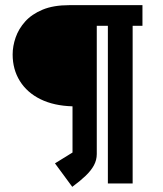

<svg xmlns="http://www.w3.org/2000/svg" viewBox="-20 -711 633 744"><path d="M260 13 193 -78 261 -120V-299Q189 -301 137 -326.5Q85 -352 57 -397Q29 -442 29 -500Q29 -532 40.5 -565.5Q52 -599 77.5 -627.5Q103 -656 145 -673.5Q187 -691 248 -691H532V-611H494V0H398V-611H355V-114Q355 -91 344 -70.5Q333 -50 311.5 -29.5Q290 -9 260 13Z"/></svg>

Font: Kreon Light
Style: Regular
Weight: 400
Version: Version 2.002